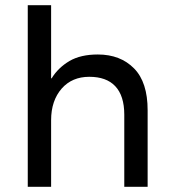

<svg xmlns="http://www.w3.org/2000/svg" viewBox="-20 -720 660 740"><path d="M177 -257V0H87V-700H177V-418H179Q204 -459 248 -485Q291 -510 357 -510Q444 -510 497 -456Q549 -403 549 -295V0H459V-278Q459 -351 424 -388Q390 -424 324 -424Q258 -424 218 -379Q177 -332 177 -257Z"/></svg>

Font: Rilu
Style: Bold
Weight: 500
Designer: Alí Sinisterra
Foundry: Alí Sinisterra
Version: ""